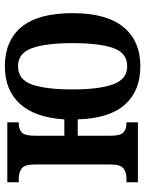

<svg xmlns="http://www.w3.org/2000/svg" viewBox="76 -662 596 788"><g transform="rotate(-90 374.0 -268.0)"><path d="M496 10Q395 10 338.5 -53.5Q282 -117 278 -247H211V-111Q211 -71 225 -59Q239 -47 260 -47H266V0H20V-47H36Q60 -47 76.5 -59Q93 -71 93 -113V-423Q93 -465 76.5 -477Q60 -489 36 -489H20V-536H266V-489H260Q239 -489 225 -477Q211 -465 211 -425V-302H278Q286 -424 342.5 -485Q399 -546 496 -546Q601 -546 657.5 -477.5Q714 -409 714 -268Q714 -129 657 -59.5Q600 10 496 10ZM496 -44Q551 -44 571 -101.5Q591 -159 591 -268Q591 -377 570.5 -434.5Q550 -492 496 -492Q441 -492 421 -434.5Q401 -377 401 -268Q401 -159 422 -101.5Q443 -44 496 -44Z"/></g></svg>

Font: Noto Serif Condensed SemiBold
Style: Regular
Weight: 600
Width: 3
Designer: Monotype Design Team
Foundry: Monotype Imaging Inc.
Version: Version 2.013